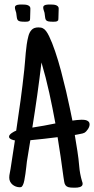

<svg xmlns="http://www.w3.org/2000/svg" viewBox="-20 -826 422 861"><path d="M381.8 -268.6Q381.8 -258.3 374.5 -247.1Q367.2 -235.8 358.4 -230.5Q356 -229 350.1 -227.5Q344.2 -226.1 337.6 -224.9Q331.1 -223.6 325 -222.4Q318.8 -221.2 315.4 -220.7L327.1 -148.4Q332.5 -114.7 335.2 -80.8Q337.9 -46.9 347.7 -13.7Q348.6 -10.7 349.6 -8.3Q350.6 -5.9 350.6 -2Q350.6 4.4 346.9 7.8Q343.3 11.2 338.1 12.9Q333 14.6 327.1 15.1Q321.3 15.6 316.4 15.6H309.6Q294.4 15.6 286.4 13.2Q278.3 10.7 273.9 4.9Q269.5 -1 268.1 -10Q266.6 -19 264.6 -32.2Q252.9 -121.6 238.3 -210.9Q208 -207 177.5 -203.6Q147 -200.2 116.2 -197.3L100.6 -101.6Q99.6 -92.8 97.9 -77.6Q96.2 -62.5 94 -46.6Q91.8 -30.8 89.1 -17.1Q86.4 -3.4 83 2.9Q80.1 8.8 77.6 11.2Q75.2 13.7 68.4 13.7Q59.6 13.7 51 10.5Q42.5 7.3 35.9 1.7Q29.3 -3.9 25.4 -11.7Q21.5 -19.5 21.5 -29.3Q21.5 -39.1 23.7 -48.8Q25.9 -58.6 27.3 -68.4Q32.7 -100.6 37.1 -132.6Q41.5 -164.6 46.9 -196.3Q43.5 -196.8 39.1 -198Q34.7 -199.2 30.5 -201.2Q26.4 -203.1 23.4 -206.1Q20.5 -209 20.5 -212.9Q20.5 -217.8 24.2 -221.9Q27.8 -226.1 33 -229.7Q38.1 -233.4 43.5 -236.1Q48.8 -238.8 52.7 -240.2Q63 -308.6 72.3 -376.5Q81.5 -444.3 88.9 -513.7Q90.8 -532.2 92.3 -551.3Q93.8 -570.3 95.5 -589.4Q97.2 -608.4 99.9 -627Q102.5 -645.5 107.4 -664.1Q111.8 -681.6 122.1 -692.4Q132.3 -703.1 152.3 -703.1Q158.2 -703.1 163.8 -702.1Q169.4 -701.2 173.8 -698.2Q186.5 -691.9 200.2 -663.6Q213.9 -635.3 227.5 -595Q241.2 -554.7 253.7 -507.8Q266.1 -460.9 276.4 -417Q286.6 -373 293.9 -337.6Q301.3 -302.2 304.7 -285.2Q314.9 -286.6 325.2 -287.8Q335.4 -289.1 345.7 -289.1Q350.6 -289.1 356.9 -288.6Q363.3 -288.1 368.9 -285.9Q374.5 -283.7 378.2 -279.5Q381.8 -275.4 381.8 -268.6ZM228.5 -272.5Q215.8 -341.8 200.9 -409.9Q186 -478 166 -545.9Q157.2 -472.2 147 -399.4Q136.7 -326.7 125 -253.9Q151.4 -257.8 177 -262.5Q202.6 -267.1 228.5 -272.5ZM46.9 -793Q46.9 -797.9 50.3 -800.5Q53.7 -803.2 58.8 -804.4Q64 -805.7 69.1 -805.7Q74.2 -805.7 78.1 -805.7Q83 -805.7 89.6 -805.4Q96.2 -805.2 102.1 -803.5Q107.9 -801.8 112.1 -798.1Q116.2 -794.4 116.2 -788.1Q116.2 -785.6 116 -777.6Q115.7 -769.5 115.5 -760.3Q115.2 -751 115 -743.4Q114.7 -735.8 114.3 -735.4Q110.4 -730 104.2 -729.2Q98.1 -728.5 92.8 -728.5Q77.6 -728.5 70.3 -730Q63 -731.4 59.6 -735.8Q56.2 -740.2 55.4 -748Q54.7 -755.9 52.7 -768.6Q51.3 -774.4 49.1 -780.3Q46.9 -786.1 46.9 -793ZM173.8 -793Q173.8 -797.9 177.2 -800.5Q180.7 -803.2 185.8 -804.4Q190.9 -805.7 196 -805.7Q201.2 -805.7 205.1 -805.7Q210 -805.7 216.6 -805.4Q223.1 -805.2 229 -803.5Q234.9 -801.8 239 -798.1Q243.2 -794.4 243.2 -788.1Q243.2 -785.6 242.9 -777.6Q242.7 -769.5 242.4 -760.3Q242.2 -751 241.9 -743.4Q241.7 -735.8 241.2 -735.4Q237.3 -730 231.2 -729.2Q225.1 -728.5 219.7 -728.5Q204.6 -728.5 197.3 -730Q189.9 -731.4 186.5 -735.8Q183.1 -740.2 182.4 -748Q181.6 -755.9 179.7 -768.6Q178.2 -774.4 176 -780.3Q173.8 -786.1 173.8 -793Z"/></svg>

Font: Just Another Hand
Style: Regular
Weight: 400
Designer: Astigmatic (AOETI)
Foundry: Astigmatic (AOETI)
Version: Version 1.001